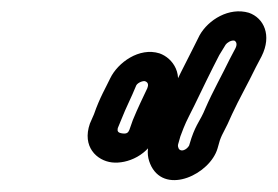

<svg xmlns="http://www.w3.org/2000/svg" viewBox="-20 -690 479 331"><path d="M306 -439C302 -432 292 -427 288 -434C286 -439 287 -439 287 -441L291 -455C300 -479 300 -478 315 -508C329 -537 344 -568 358 -595L369 -613C371 -616 378 -621 384 -620C388 -618 389 -613 386 -607L376 -588C363 -561 347 -533 334 -503C325 -481 319 -478 310 -452ZM355 -434 359 -448C364 -462 368 -465 380 -493C392 -519 408 -547 421 -574L431 -593C449 -629 435 -659 409 -668C375 -678 339 -656 324 -629L314 -609C300 -581 284 -551 270 -519C258 -494 252 -488 242 -459L238 -447C232 -428 235 -415 241 -403C267 -354 342 -390 355 -434ZM203 -466C201 -461 198 -459 191 -460C183 -461 182 -464 183 -469L190 -486C197 -504 206 -521 215 -543C218 -548 227 -551 230 -550C236 -548 236 -543 234 -538C227 -523 218 -505 209 -483ZM251 -460 257 -477C264 -493 272 -509 279 -524C299 -561 278 -590 255 -598C220 -609 183 -582 170 -555C163 -540 152 -522 142 -493L135 -477C121 -437 147 -413 173 -410C199 -407 237 -422 251 -460Z"/></svg>

Font: Electronic
Style: OutlineIt
Weight: 700
Version: Version 1.011